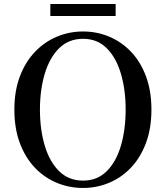

<svg xmlns="http://www.w3.org/2000/svg" viewBox="-20 -908 817 946"><path d="M228 -829.1V-888.2H549.8V-829.1ZM389.2 18.1Q321.3 18.1 260.3 -7.1Q199.2 -32.2 152.1 -81.5Q105 -130.9 77.9 -202.6Q50.8 -274.4 50.8 -368.2Q50.8 -460 77.9 -531.5Q105 -603 152.1 -652.3Q199.2 -701.7 260.3 -727.3Q321.3 -752.9 389.2 -752.9Q457 -752.9 517.8 -727.5Q578.6 -702.1 625.5 -653.1Q672.4 -604 699.2 -532.2Q726.1 -460.4 726.1 -368.2Q726.1 -275.4 699.2 -203.6Q672.4 -131.8 625.7 -82.5Q579.1 -33.2 518.1 -7.6Q457 18.1 389.2 18.1ZM389.2 -18.1Q459.5 -18.1 506.1 -64.7Q552.7 -111.3 575.9 -190.7Q599.1 -270 599.1 -368.2Q599.1 -464.8 575.9 -544.2Q552.7 -623.5 506.1 -670.2Q459.5 -716.8 389.2 -716.8Q318.4 -716.8 271.2 -670.2Q224.1 -623.5 200.4 -544.2Q176.8 -464.8 176.8 -368.2Q176.8 -270 200.4 -190.7Q224.1 -111.3 271.2 -64.7Q318.4 -18.1 389.2 -18.1Z"/></svg>

Font: Source Han Serif TW SemiBold
Style: Regular
Weight: 600
Designer: Ryoko NISHIZUKA Ë•øÂ°öÊ∂ºÂ≠ê (kana & ideographs); Frank Grie√ühammer (Latin, Greek & Cyrillic); Wenlong ZHANG Âº†ÊñáÈæô 
Foundry: Adobe
Version: Version 2.003;hotconv 1.1.1;makeotfexe 2.6.0